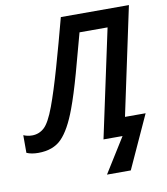

<svg xmlns="http://www.w3.org/2000/svg" viewBox="-128 -794 932 1072"><g transform="rotate(-10 338.5 -258.5)"><path d="M391 197H526L663 -103H546L676 -714H290Q252 -570 215 -440.5Q178 -311 148 -230Q116 -144 86.5 -117.5Q57 -91 18 -91Q-8 -91 -31 -101V-1Q-4 11 35 11Q120 11 168 -38Q216 -87 257 -198Q285 -273 317.5 -389.5Q350 -506 378 -612H537L406 0H514Z"/></g></svg>

Font: Noto Sans UI Medium
Style: Italic
Weight: 500
Italic angle: -12°
Designer: Monotype Design Team
Foundry: Monotype Imaging Inc.
Version: Version 1.901